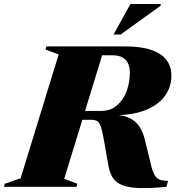

<svg xmlns="http://www.w3.org/2000/svg" viewBox="-71 -938 890 964"><path d="M434.5 -381Q484 -381 516.5 -409Q549 -437 565 -481Q581 -525 581 -573.5Q581 -614.5 559.8 -637.5Q538.5 -660.5 492 -660.5H271.5L334 -705H556.5Q637.5 -705 688.8 -687.2Q740 -669.5 764.8 -636.8Q789.5 -604 789.5 -558.5Q789.5 -501.5 757.5 -457Q725.5 -412.5 662.8 -386.5Q600 -360.5 507.5 -359.5V-361Q552 -359.5 581.5 -344.5Q611 -329.5 629.2 -302Q647.5 -274.5 656.5 -235.5L688.5 -104.5Q696.5 -73 706.8 -56.8Q717 -40.5 733 -35.2Q749 -30 773 -30L764.5 0Q681 8 627 6Q573 4 541.8 -8.8Q510.5 -21.5 495.2 -45.5Q480 -69.5 473.5 -105L452.5 -225Q444 -275 436.5 -298.5Q429 -322 418.2 -329.2Q407.5 -336.5 388 -336.5H211.5L181.5 -381ZM251.5 -40.5 317 -15.5 313.5 0H-51L-47 -15.5L32.5 -43L223.5 -664.5L157.5 -689.5L162 -705H455.5ZM499 -764.5 584 -918H736.5L735 -909L534.5 -764.5Z"/></svg>

Font: Newsreader 60pt ExtraBold
Style: Italic
Weight: 800
Italic angle: -17°
Designer: Hugues Gentile
Foundry: Production Type
Version: Version 1.003